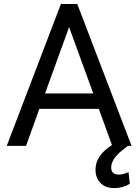

<svg xmlns="http://www.w3.org/2000/svg" viewBox="-20 -731 692 962"><path d="M367.2 -710.9 639.2 0H620.6L592.3 22Q537.1 66.4 537.1 108.4Q537.1 143.6 575.2 143.6Q598.6 143.6 624 130.9L630.4 189.9Q596.2 211.4 552.2 211.4Q508.8 211.4 483.6 186Q458.5 160.6 458.5 118.7Q458.5 48.3 541 -4.4L475.1 -185.5H177.2L110.4 0H13.7L285.2 -710.9ZM205.6 -262.7H447.3L326.2 -595.2Z"/></svg>

Font: Noboto
Style: Regular
Weight: 400
Designer: Google
Version: Version 2.001101; 2014